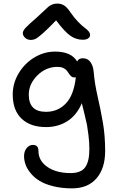

<svg xmlns="http://www.w3.org/2000/svg" viewBox="-20 -788 654 1068"><path d="M151.9 -565.9Q132.8 -565.9 119.9 -577.6Q106.9 -589.4 106.9 -604Q106.9 -615.7 121.3 -632.1Q135.7 -648.4 188 -693.8Q204.1 -708 223.9 -727.1Q243.7 -746.1 251 -752Q258.3 -757.8 270.5 -762.9Q282.7 -768.1 297.9 -768.1Q320.8 -768.1 337.4 -757.3Q354 -746.6 373 -717.8Q393.1 -688.5 415 -666Q437 -643.6 450.2 -634.3Q463.4 -625 472.2 -614.7Q481 -604.5 481 -592.8Q481 -581.5 470 -574.2Q459 -566.9 440.9 -566.9Q403.8 -566.9 372.1 -588.6Q340.3 -610.4 292 -674.8Q244.1 -625 216.3 -600.8Q188.5 -576.7 176.8 -571.3Q165 -565.9 151.9 -565.9ZM380.9 259.8Q323.2 259.8 276.4 248Q229.5 236.3 200 218Q170.4 199.7 150.4 175.3Q130.4 150.9 122.1 127.2Q113.8 103.5 113.8 80.1Q113.8 54.2 127.9 36.1Q142.1 18.1 163.1 18.1Q193.8 18.1 193.8 50.8Q193.8 106.4 243.7 140.6Q293.5 174.8 373 174.8Q430.7 174.8 453.9 142.3Q477.1 109.9 477.1 42Q477.1 4.9 472.2 -35.2Q467.3 -75.2 463.9 -93.3Q460.4 -111.3 448.5 -159.7Q436.5 -208 435.1 -213.9Q406.7 -147 354.7 -114Q302.7 -81.1 235.8 -81.1Q149.4 -81.1 100.1 -127.9Q50.8 -174.8 50.8 -262.2Q50.8 -324.7 83.7 -380.1Q116.7 -435.5 171.1 -468.3Q225.6 -501 286.1 -501Q377 -501 409.2 -445.8Q416.5 -463.9 440.9 -463.9Q468.3 -463.9 483.4 -442.4Q498.5 -420.9 501 -389.2Q506.3 -324.2 522.9 -252Q539.6 -179.7 552.2 -106.9Q564.9 -34.2 564.9 51.8Q564.9 148.9 516.6 204.3Q468.3 259.8 380.9 259.8ZM140.1 -261.2Q140.1 -166 235.8 -166Q302.2 -166 346.7 -212.9Q391.1 -259.8 401.9 -358.9Q399.9 -356.9 395 -356.9Q384.3 -356.9 376.7 -363Q369.1 -369.1 363.8 -377.9Q358.4 -386.7 351.6 -395.3Q344.7 -403.8 331.8 -409.9Q318.8 -416 299.8 -416Q235.8 -416 188 -368.7Q140.1 -321.3 140.1 -261.2Z"/></svg>

Font: Shantell Sans Normal
Style: Regular
Weight: 400
Designer: Stephen Nixon, Anya Danilova, Shantell Martin
Foundry: Arrow Type
Version: Version 1.006;[559af2be0]